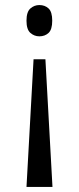

<svg xmlns="http://www.w3.org/2000/svg" viewBox="-20 -561 314 761"><path d="M136 -541Q158 -541 172.5 -527.5Q187 -514 187 -479Q187 -444 172.5 -430.5Q158 -417 136 -417Q116 -417 100.5 -430.5Q85 -444 85 -479Q85 -514 100.5 -527.5Q116 -541 136 -541ZM160 -326 188 180H85L113 -326Z"/></svg>

Font: Noto Serif Hebrew ExtraCondensed
Style: Regular
Weight: 400
Width: 2
Designer: Monotype Design Team
Foundry: Monotype Imaging Inc.
Version: Version 2.004; ttfautohint (v1.8.4.7-5d5b)